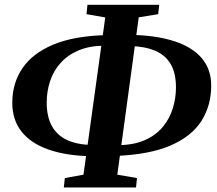

<svg xmlns="http://www.w3.org/2000/svg" viewBox="-20 -782 925 820"><path d="M252.5 18.5 257 -21.5 336.5 -36 429.5 -707.5 349.5 -721.5 353.5 -761.5H660L655.5 -721.5L572.5 -708L481 -36L565 -21.5L561 18.5ZM363.5 -115Q260 -117.5 185.8 -143.8Q111.5 -170 72 -220Q32.5 -270 32.5 -343Q32.5 -426.5 75.5 -490.2Q118.5 -554 207 -591.2Q295.5 -628.5 433 -632L427 -587Q362.5 -586.5 315.8 -566.8Q269 -547 238.8 -513.2Q208.5 -479.5 194 -435.8Q179.5 -392 179.5 -344Q179.5 -285 200.8 -245.2Q222 -205.5 264.5 -185Q307 -164.5 370 -163ZM472.5 -116 479.5 -162Q549.5 -162 597.8 -183.2Q646 -204.5 675.5 -240.2Q705 -276 718.2 -319.8Q731.5 -363.5 731.5 -408.5Q731.5 -469.5 709.2 -507.8Q687 -546 643.8 -564.8Q600.5 -583.5 537 -585.5L542.5 -633Q650 -630.5 726 -605.5Q802 -580.5 842 -533.2Q882 -486 882 -416.5Q882 -331.5 840.5 -265.8Q799 -200 708.8 -160.8Q618.5 -121.5 472.5 -116Z"/></svg>

Font: Merriweather 48pt
Style: Bold Italic
Weight: 700
Italic angle: -7.8°
Version: Version 2.101